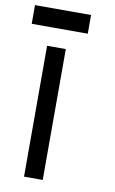

<svg xmlns="http://www.w3.org/2000/svg" viewBox="-86 -879 505 843"><g transform="rotate(10 166.5 -458.0)"><path d="M0 -750V-833.3H250V-750ZM83.3 -83.3V-666.7H166.7V-83.3Z"/></g></svg>

Font: Galmuri11 Condensed
Style: Regular
Weight: 400
Width: 3
Designer: Lee Minseo (quiple)
Version: Version 2.399;hotconv 1.1.1;makeotfexe 2.6.0 DEVELOPMENT